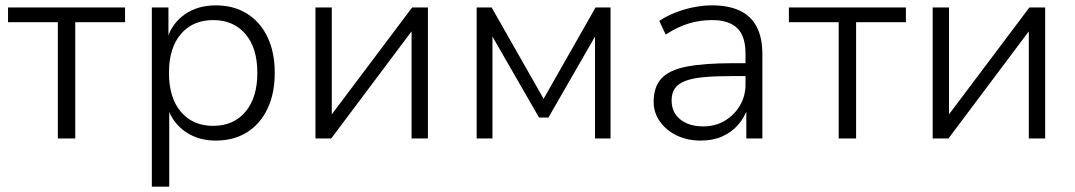

<svg xmlns="http://www.w3.org/2000/svg" viewBox="-20 -517 4014 717"><path d="M196 0V-434H10V-489H447V-434H261V0Z M547 180V-489H609V-372H604Q623 -431 671 -464Q719 -497 786 -497Q853 -497 902.5 -466Q952 -435 979 -378.5Q1006 -322 1006 -245Q1006 -168 979 -111Q952 -54 902.5 -23Q853 8 786 8Q720 8 672.5 -25Q625 -58 606 -114H612V180ZM776 -47Q852 -47 896.5 -99.5Q941 -152 941 -245Q941 -338 896.5 -390Q852 -442 776 -442Q700 -442 655.5 -390Q611 -338 611 -245Q611 -152 655.5 -99.5Q700 -47 776 -47Z M1158 0V-489H1219V-70H1204L1519 -489H1578V0H1517V-420H1532L1217 0Z M1760 0V-489H1816L2010 -148L2204 -489H2260V0H2202V-403H2215L2028 -78H1993L1806 -403H1819V0Z M2597 8Q2547 8 2507.5 -11Q2468 -30 2444.5 -63Q2421 -96 2421 -137Q2421 -193 2450.5 -224.5Q2480 -256 2545.5 -268.5Q2611 -281 2718 -281H2776V-233H2721Q2655 -233 2610 -229Q2565 -225 2538.5 -214.5Q2512 -204 2500 -186.5Q2488 -169 2488 -142Q2488 -97 2520.5 -71Q2553 -45 2606 -45Q2651 -45 2686.5 -66Q2722 -87 2743 -122.5Q2764 -158 2764 -202V-317Q2764 -382 2733 -412Q2702 -442 2639 -442Q2594 -442 2552.5 -429.5Q2511 -417 2466 -388L2442 -439Q2469 -457 2502 -470Q2535 -483 2570.5 -490Q2606 -497 2640 -497Q2700 -497 2742 -477.5Q2784 -458 2805.5 -417.5Q2827 -377 2827 -313V0H2767V-114H2772Q2761 -79 2736.5 -51Q2712 -23 2677 -7.5Q2642 8 2597 8Z M3112 0V-434H2926V-489H3363V-434H3177V0Z M3463 0V-489H3524V-70H3509L3824 -489H3883V0H3822V-420H3837L3522 0Z"/></svg>

Font: Nunito Sans 10pt Light
Style: Regular
Weight: 300
Designer: Vernon Adams
Foundry: Vernon Adams
Version: Version 3.101;gftools[0.9.27]